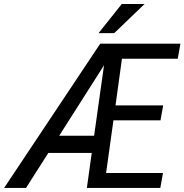

<svg xmlns="http://www.w3.org/2000/svg" viewBox="-75 -926 909 946"><path d="M637.2 -906.2H524.9L410.6 -762.7H487.8ZM353 0H714.8L728 -73.7H447.8L483.9 -333H715.8L729 -406.7H494.1L525.9 -636.7H800.8L814 -710.9H418.9L-54.7 0H53.2L163.1 -172.4H377ZM388.7 -257.3H216.8L437.5 -604.5Z"/></svg>

Font: Roboto Condensed
Style: Italic
Weight: 400
Designer: Google
Version: Version 1.000;PS 001.000;hotconv 1.0.88;makeotf.lib2.5.64775